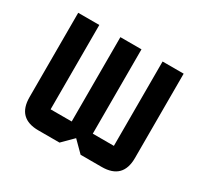

<svg xmlns="http://www.w3.org/2000/svg" viewBox="-110 -629 806 770"><g transform="rotate(30 293.0 -244.0)"><path d="M244.1 -488.3H341.8V-97.7H439.5V-488.3H537.1V-97.7Q537.1 0 439.5 0H341.8L293 -48.8L244.1 0H146.5Q48.8 0 48.8 -97.7V-488.3H146.5V-97.7H244.1Z"/></g></svg>

Font: BabelStone Runic Beagnoth
Style: Regular
Weight: 400
Designer: Andrew West
Foundry: BabelStone
Version: Version 7.004;November 9, 2023